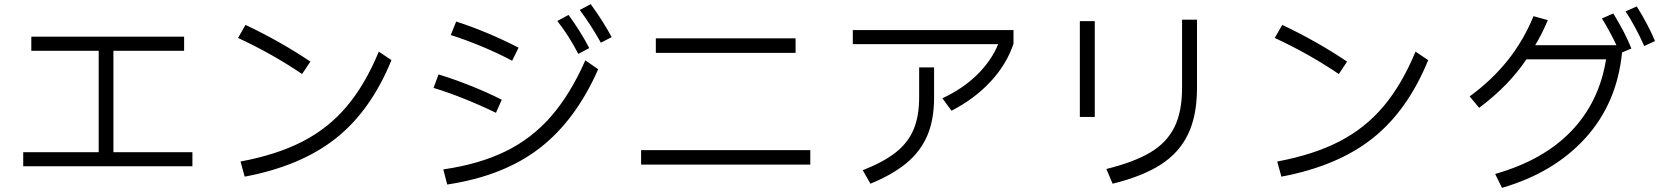

<svg xmlns="http://www.w3.org/2000/svg" viewBox="-20 -867 8020 926"><path d="M908 -65H92V-133H456V-622H131V-690H868V-622H527V-133H908Z M1437 -510Q1294 -607 1128 -684L1164 -747Q1331 -668 1477 -570ZM1140 -88Q1316 -121 1440 -185Q1564 -249 1652.5 -354Q1741 -459 1807 -618L1868 -577Q1769 -334 1600 -200Q1431 -66 1160 -15Z M2878 -661Q2828 -750 2776 -819L2829 -847Q2890 -763 2930 -688ZM2769 -607Q2725 -693 2668 -766L2722 -795Q2783 -711 2822 -635ZM2450 -574Q2383 -610 2303.5 -643Q2224 -676 2154 -698L2180 -763Q2247 -742 2327.5 -708.5Q2408 -675 2481 -637ZM2118 -50Q2291 -75 2418 -137Q2545 -199 2638 -306Q2731 -413 2803 -576L2865 -533Q2756 -286 2582 -152Q2408 -18 2137 23ZM2372 -323Q2298 -359 2218 -391Q2138 -423 2071 -443L2095 -508Q2165 -487 2247 -454.5Q2329 -422 2400 -386Z M3817 -612H3143V-682H3817ZM3888 -73H3072V-143H3888Z M4525 -393Q4624 -439 4693 -507Q4762 -575 4794 -654H4093V-722H4868V-656Q4835 -557 4757.5 -473.5Q4680 -390 4569 -333ZM4141 -46Q4240 -85 4299 -131Q4358 -177 4385.5 -241Q4413 -305 4413 -398V-542H4485V-397Q4485 -289 4452 -212.5Q4419 -136 4352 -80.5Q4285 -25 4178 19Z M5316 -52Q5449 -85 5527.5 -131.5Q5606 -178 5643.5 -252.5Q5681 -327 5681 -443V-772H5753V-443Q5753 -310 5710 -220Q5667 -130 5578 -73Q5489 -16 5346 19ZM5260 -303H5188V-765H5260Z M6437 -510Q6294 -607 6128 -684L6164 -747Q6331 -668 6477 -570ZM6140 -88Q6316 -121 6440 -185Q6564 -249 6652.5 -354Q6741 -459 6807 -618L6868 -577Q6769 -334 6600 -200Q6431 -66 6160 -15Z M7874 -836Q7929 -748 7962 -669L7910 -645Q7867 -741 7820 -812ZM7761 -802Q7820 -705 7848 -633L7803 -614Q7779 -370 7627 -202Q7475 -34 7224 39L7191 -28Q7423 -94 7558 -234.5Q7693 -375 7726 -581H7342Q7298 -516 7243 -459.5Q7188 -403 7114 -347L7068 -402Q7176 -481 7252 -576.5Q7328 -672 7376 -789L7445 -770Q7415 -699 7384 -649H7776Q7745 -715 7706 -778Z"/></svg>

Font: IBM Plex Sans JP
Style: Regular
Weight: 400
Designer: Mike Abbink; Paul van der Laan; Pieter van Rosmalen; Wujin Sim; Yejin Wi; Jinhee Kim; Boomi Park; Yona Kim; Kichan Ma
Foundry: Sandoll Inc.
Version: Version 1.001